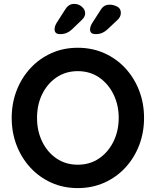

<svg xmlns="http://www.w3.org/2000/svg" viewBox="-20 -955 799 985"><path d="M719 -350Q719 -275 694 -210Q669 -145 623.5 -95.5Q578 -46 515.5 -18Q453 10 379 10Q305 10 243 -18Q181 -46 135.5 -95.5Q90 -145 65 -210Q40 -275 40 -350Q40 -425 65 -490Q90 -555 135.5 -604.5Q181 -654 243 -682Q305 -710 379 -710Q453 -710 515.5 -682Q578 -654 623.5 -604.5Q669 -555 694 -490Q719 -425 719 -350ZM589 -350Q589 -417 562 -471.5Q535 -526 488 -558Q441 -590 379 -590Q317 -590 270 -558Q223 -526 196.5 -472Q170 -418 170 -350Q170 -283 196.5 -228.5Q223 -174 270 -142Q317 -110 379 -110Q441 -110 488 -142Q535 -174 562 -228.5Q589 -283 589 -350ZM288 -780Q260 -780 260 -805Q260 -821 272 -840L313 -904Q321 -918 332.5 -926.5Q344 -935 361 -935Q383 -935 400 -920.5Q417 -906 417 -886Q417 -878 412.5 -869Q408 -860 399 -852L350 -805Q336 -792 322 -786Q308 -780 288 -780ZM470 -780Q442 -780 442 -804Q442 -820 455 -840L497 -905Q505 -918 516 -924.5Q527 -931 544 -931Q561 -931 580.5 -921.5Q600 -912 600 -889Q600 -879 595.5 -869.5Q591 -860 582 -852L532 -805Q518 -792 504 -786Q490 -780 470 -780Z"/></svg>

Font: zvoove
Style: Bold
Weight: 700
Designer: Vernon Adams (Nunito) & Andrew Paglinawan (Quicksand)
Foundry: zvoove
Version: Version 3.006